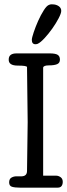

<svg xmlns="http://www.w3.org/2000/svg" viewBox="-20 -861 308 881"><path d="M261 -811Q261 -800 249 -777Q237 -754 220 -730Q203 -706 184.5 -686Q166 -666 153 -660Q147 -658 143 -658Q126 -658 126 -678Q126 -687 134.5 -712.5Q143 -738 155 -765Q167 -792 181 -814Q195 -836 206 -839Q211 -841 214 -841Q217 -841 221 -841Q237 -841 249 -833Q261 -825 261 -811ZM208 -616Q234 -616 244.5 -609.5Q255 -603 255 -587.5Q255 -572 242 -566.5Q229 -561 204.5 -561Q180 -561 178 -551Q178 -303 178 -55H237Q248 -55 258 -48Q268 -41 268 -26Q267 0 245 0H71Q48 0 35 -4Q22 -8 22 -24Q22 -40 32.5 -46Q43 -52 55.5 -52Q68 -52 80 -52Q104 -53 104 -77Q104 -77 107 -301Q107 -301 104 -553Q104 -560 61.5 -560Q19 -560 20 -588Q20 -616 56 -616Z"/></svg>

Font: Scratch Savers
Style: Book
Weight: 400
Designer: Pablo Impallari, Rodrigo Fuenzalida, Brenda Gallo
Foundry: Pablo Impallari, Rodrigo Fuenzalida, Brenda Gallo
Version: Version 4.0b1